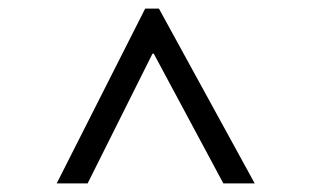

<svg xmlns="http://www.w3.org/2000/svg" viewBox="-20 -732 724 447"><path d="M573 -305H500L338 -607H335L184 -305H112L318 -712H350Z"/></svg>

Font: A_ThatdaokhamC
Style: Regular
Weight: 400
Designer: Rangsiwut Chaisin
Foundry: Rangsiwut Chaisin
Version: Version 1.000